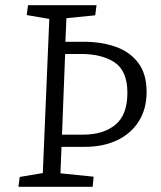

<svg xmlns="http://www.w3.org/2000/svg" viewBox="-20 -720 620 740"><path d="M51 0 56 -38 145 -53 170 -647 83 -662 88 -700H352L347 -661L236 -650L232 -559H302Q372 -559 426.5 -539.5Q481 -520 513 -477.5Q545 -435 545 -366Q545 -300 515 -252.5Q485 -205 431.5 -179.5Q378 -154 306 -154H217L213 -52L341 -39L337 0ZM219 -201H300Q378 -201 424.5 -239Q471 -277 471 -362Q471 -446 422.5 -479Q374 -512 292 -512H231Z"/></svg>

Font: Literata 12pt Light
Style: Italic
Weight: 300
Italic angle: -2°
Designer: Latin by Veronika Burian and Jose Scaglione. Greek by Irene Vlachou. Cyrillic by Vera Evstafieva
Foundry: TypeTogether
Version: Version 3.002